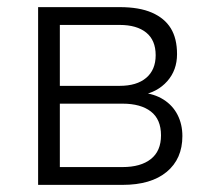

<svg xmlns="http://www.w3.org/2000/svg" viewBox="-20 -519 587 539"><path d="M87 0V-499H316Q371 -499 406.5 -483.5Q442 -468 459.5 -439.5Q477 -411 477 -367Q477 -322 449.5 -291Q422 -260 377 -252V-259Q413 -256 439 -239.5Q465 -223 478.5 -196.5Q492 -170 492 -137Q492 -73 448 -36.5Q404 0 324 0ZM148 -50H324Q375 -50 403.5 -72.5Q432 -95 432 -139Q432 -184 403.5 -206Q375 -228 324 -228H148ZM148 -278H316Q364 -278 390.5 -300.5Q417 -323 417 -364Q417 -406 390.5 -427.5Q364 -449 316 -449H148Z"/></svg>

Font: Nunitoga
Style: Light
Weight: 300
Designer: Vernon Adams
Foundry: Vernon Adams
Version: Version 1.0